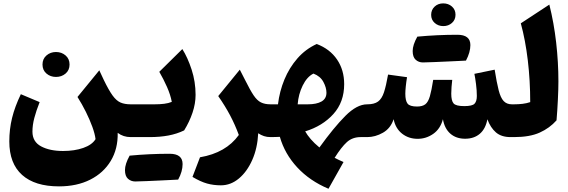

<svg xmlns="http://www.w3.org/2000/svg" viewBox="-20 -819 3394 1147"><path d="M573.2 -398.9 600.1 -341.3Q629.9 -279.8 652.6 -248.5Q675.3 -217.3 700 -206.5Q724.6 -195.8 760.7 -195.8H761.2V0H760.7Q716.3 0 683.1 -25.4Q685.1 70.3 641.6 142.3Q598.1 214.4 518.6 254.4Q439 294.4 332.5 294.4Q188.5 294.4 112.1 226.1Q35.6 157.7 35.6 25.9Q35.6 -47.4 52.2 -114.7Q68.8 -182.1 104.5 -256.3L216.8 -209Q196.3 -157.2 185.1 -114.5Q173.8 -71.8 173.8 -32.7Q173.8 27.8 225.6 55.4Q277.3 83 356.4 83Q425.3 83 477.5 64.7Q529.8 46.4 550.8 12.2Q546.9 -19.5 531.5 -61.8Q516.1 -104 493.2 -150.4Q470.2 -196.8 442.9 -239.7ZM233.9 -433.6Q233.9 -467.3 257.6 -487.8Q281.2 -508.3 314.5 -508.3Q348.1 -508.3 371.8 -487.8Q395.5 -467.3 395.5 -433.6Q395.5 -399.9 371.8 -379.6Q348.1 -359.4 314.5 -359.4Q281.2 -359.4 257.6 -379.6Q233.9 -399.9 233.9 -433.6Z M754.4 110.8Q873.5 99.6 993.2 99.6Q1070.8 99.6 1070.8 161.1Q1070.8 205.6 1044.4 253.9Q1023.4 254.9 997.8 256.3Q972.2 257.8 935.8 259.3Q899.4 260.7 856.4 262.9Q813.5 265.1 788.1 265.1Q762.7 265.1 744.6 249Q726.6 232.9 726.6 197Q726.6 161.1 754.4 110.8ZM761.2 0Q750.5 0 745.1 -8.1Q739.7 -16.1 739.7 -38.6V-157.2Q739.7 -179.7 745.1 -187.7Q750.5 -195.8 761.2 -195.8H903.8Q935.1 -195.8 960.7 -199Q986.3 -202.1 1006.3 -210.4Q998.5 -252.4 977.8 -299.3Q957 -346.2 931.6 -390.1L1069.3 -525.9Q1101.1 -475.6 1124.8 -403.1Q1148.4 -330.6 1148.4 -252.4Q1148.4 -200.2 1130.1 -145.8Q1111.8 -91.3 1080.1 -40Q1036.6 -19 986.1 -9.5Q935.5 0 874 0Z M1412.6 -402.8 1445.3 -338.9Q1474.1 -280.8 1494.9 -249.8Q1515.6 -218.8 1538.8 -207.3Q1562 -195.8 1596.2 -195.8H1596.7V0H1596.2Q1574.2 0 1556.9 -5.9Q1539.6 -11.7 1522.5 -22.9Q1518.1 65.9 1487.1 136.2Q1456.1 206.5 1407.2 247.3Q1358.4 288.1 1299.8 288.1Q1255.4 288.1 1216.8 277.3Q1178.2 266.6 1129.9 237.8L1174.8 120.6Q1330.1 94.2 1406.7 -12.7Q1384.3 -73.7 1355 -129.2Q1325.7 -184.6 1283.7 -245.1Z M1872.1 -556.2Q1950.7 -526.4 1993.4 -463.6Q2036.1 -400.9 2036.1 -316.4Q2036.1 -209 1971.4 -137.5Q1906.7 -65.9 1803.2 -34.2Q1815.9 -11.7 1836.7 12.5Q1857.4 36.6 1888.2 62Q1973.6 -56.6 2042.7 -126.2Q2111.8 -195.8 2173.3 -195.8H2173.8V0H2134.8Q2085.4 0 2052.2 30Q2019 60.1 1979 124Q1988.8 128.9 2003.9 136.2Q2019 143.6 2032.2 148.9L1942.4 308.6Q1830.6 261.7 1755.6 180.9Q1680.7 100.1 1651.9 -1.5Q1638.2 -1 1624.5 -0.5Q1610.8 0 1596.7 0Q1585.9 0 1580.6 -8.1Q1575.2 -16.1 1575.2 -38.6V-157.2Q1575.2 -179.7 1580.6 -187.7Q1585.9 -195.8 1596.7 -195.8H1640.6Q1649.9 -273.4 1679.2 -344.2Q1708.5 -415 1757.1 -470.5Q1805.7 -525.9 1872.1 -556.2ZM1852.5 -379.4Q1814 -360.4 1788.3 -308.1Q1762.7 -255.9 1758.3 -195.8H1818.4Q1871.1 -195.8 1900.6 -212.6Q1930.2 -229.5 1930.2 -265.1Q1930.2 -295.4 1911.9 -329.6Q1893.6 -363.8 1852.5 -379.4Z M2758.3 9.8Q2705.1 9.8 2670.4 -20.5Q2635.7 -50.8 2626 -106.9Q2610.8 -49.3 2568.4 -19.5Q2525.9 10.3 2475.1 10.3Q2421.4 10.3 2382.1 -20.5Q2342.8 -51.3 2331.5 -106.9Q2313.5 -52.2 2267.6 -26.1Q2221.7 0 2173.8 0Q2163.1 0 2157.7 -8.1Q2152.3 -16.1 2152.3 -38.6V-157.2Q2152.3 -179.7 2157.7 -187.7Q2163.1 -195.8 2173.8 -195.8Q2215.8 -195.8 2238.5 -212.4Q2261.2 -229 2273.9 -267.8Q2286.6 -306.6 2298.3 -373.5L2411.6 -357.9Q2406.7 -328.6 2404.1 -302.5Q2401.4 -276.4 2401.4 -258.8Q2401.4 -217.3 2414.8 -200Q2428.2 -182.6 2471.2 -182.6Q2503.4 -182.6 2520.8 -196Q2538.1 -209.5 2548.1 -244.1Q2558.1 -278.8 2567.9 -341.8H2681.6Q2679.2 -324.2 2677.5 -300Q2675.8 -275.9 2675.8 -259.3Q2675.8 -217.3 2689.7 -201.2Q2703.6 -185.1 2753.4 -185.1Q2801.3 -185.1 2814.9 -199.5Q2828.6 -213.9 2828.6 -245.6Q2828.6 -278.8 2823.7 -316.9Q2818.8 -355 2814 -377.9L2935.1 -402.8Q2947.3 -325.2 2959 -279.8Q2970.7 -234.4 2989 -215.1Q3007.3 -195.8 3038.1 -195.8H3050.8V0H3029.8Q2975.1 0 2942.6 -28.1Q2910.2 -56.2 2891.6 -106.4Q2880.9 -49.3 2846.4 -19.8Q2812 9.8 2758.3 9.8ZM2473.1 -600.1Q2592.3 -611.3 2712.4 -611.3Q2790 -611.3 2790 -549.8Q2790 -506.8 2763.7 -457Q2742.7 -456.1 2717 -454.6Q2691.4 -453.1 2655 -451.7Q2618.7 -450.2 2575.4 -448.2Q2532.2 -446.3 2506.8 -446Q2481.4 -445.8 2463.4 -461.9Q2445.3 -478 2445.3 -514.2Q2445.3 -550.3 2473.1 -600.1ZM2628.4 -663.1Q2598.1 -663.1 2576.9 -681.9Q2555.7 -700.7 2555.7 -730.2Q2555.7 -759.8 2576.2 -779.3Q2596.7 -798.8 2627.7 -798.8Q2658.7 -798.8 2679.9 -780Q2701.2 -761.2 2701.2 -731Q2701.2 -700.7 2679.9 -681.9Q2658.7 -663.1 2628.4 -663.1Z M3261.7 -791.5Q3289.1 -682.6 3302.5 -564.7Q3315.9 -446.8 3315.9 -332.5Q3315.9 -286.1 3312.7 -222.2Q3309.6 -158.2 3304.7 -100.1Q3263.7 -53.7 3204.1 -26.9Q3144.5 0 3050.8 0Q3040 0 3034.7 -8.1Q3029.3 -16.1 3029.3 -38.6V-157.2Q3029.3 -179.7 3034.7 -187.7Q3040 -195.8 3050.8 -195.8Q3076.7 -195.8 3101.6 -198.7Q3126.5 -201.7 3147.5 -209Q3147.5 -336.9 3133.1 -458.3Q3118.7 -579.6 3091.3 -679.7Z"/></svg>

Font: Pinar DS4 ExtraBold
Style: Regular
Weight: 800
Designer: Amin Abedi
Version: Version 3.000